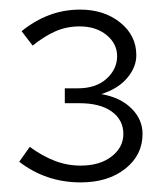

<svg xmlns="http://www.w3.org/2000/svg" viewBox="-20 -725 347 400"><path d="M148 -345Q76 -345 20 -388L42 -419Q68 -400 94 -390Q120 -380 148 -380Q188 -380 212.5 -399Q237 -418 237 -446Q237 -475 213 -492.5Q189 -510 145 -510H115V-541H142Q180 -541 202 -561Q224 -581 224 -608Q224 -634 202 -652Q180 -670 146 -670Q119 -670 96 -660Q73 -650 48 -630L25 -660Q52 -682 82.5 -693.5Q113 -705 147 -705Q197 -705 230.5 -678Q264 -651 264 -610Q264 -585 245 -562.5Q226 -540 191 -529Q231 -522 254 -499Q277 -476 277 -446Q277 -402 241 -373.5Q205 -345 148 -345Z"/></svg>

Font: Red Hat Text VF
Style: Regular
Weight: 300
Designer: Pentagram, MCKL
Foundry: Pentagram, MCKL
Version: Version 1.023